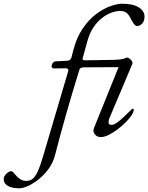

<svg xmlns="http://www.w3.org/2000/svg" viewBox="-214 -725 799 1035"><path d="M-111 290Q-148 290 -171 277.5Q-194 265 -194 240Q-194 225 -179.5 211.5Q-165 198 -155 198Q-147 198 -140 206.5Q-133 215 -123 226Q-114 236 -101.5 243Q-89 250 -71 250Q-52 250 -38 239Q-24 228 -10.5 199Q3 170 19 115L153 -339Q159 -357 139 -357L77 -356Q70 -356 67 -359.5Q64 -363 64 -368Q64 -376 70 -384.5Q76 -393 83 -394L153 -398Q167 -400 172 -418L180 -450Q198 -521 231 -570Q264 -619 303.5 -648.5Q343 -678 380.5 -691.5Q418 -705 444 -705Q502 -705 533.5 -685.5Q565 -666 565 -636Q565 -611 552.5 -598Q540 -585 526 -585Q516 -585 507.5 -596.5Q499 -608 491 -624Q482 -644 469 -655Q456 -666 434 -666Q413 -666 387.5 -657Q362 -648 336.5 -628.5Q311 -609 290 -578Q269 -547 257 -503L231 -409Q231 -404 234 -402Q237 -400 241 -400Q256 -400 285.5 -400.5Q315 -401 348.5 -401.5Q382 -402 410 -402.5Q438 -403 451 -403Q458 -403 458 -392Q458 -388 454.5 -381Q451 -374 444.5 -368.5Q438 -363 429 -363L238 -362Q228 -362 221.5 -358.5Q215 -355 213 -346Q178 -233 145 -118Q112 -3 83 110Q73 150 49.5 183Q26 216 -3.5 240Q-33 264 -61.5 277Q-90 290 -111 290ZM329 14Q312 14 301 3Q290 -8 290 -20Q290 -24 290.5 -28Q291 -32 293 -36L430 -375L398 -402Q415 -403 433 -404.5Q451 -406 464 -413Q473 -417 482 -411Q491 -405 496.5 -396Q502 -387 500 -382L378 -93Q374 -85 372.5 -77.5Q371 -70 371 -64Q371 -57 376.5 -54.5Q382 -52 387 -52Q401 -52 419 -65.5Q437 -79 457.5 -98.5Q478 -118 497 -137Q499 -139 501 -139Q503 -139 505 -137.5Q507 -136 507 -134Q507 -118 488 -93.5Q469 -69 440.5 -44.5Q412 -20 382 -3Q352 14 329 14Z"/></svg>

Font: EB Garamond
Style: Italic
Weight: 400
Italic angle: -17.2°
Designer: Georg Duffner and Octavio Pardo
Foundry: Georg Duffner
Version: Version 1.001